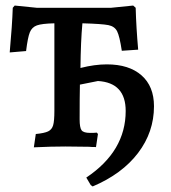

<svg xmlns="http://www.w3.org/2000/svg" viewBox="-20 -528 617 692"><path d="M535 -145Q535 -52 477.5 23.5Q420 99 314 144L307 139L291 112Q433 17 433 -128Q433 -230 333 -236L268 -223Q267 -180 267 -98Q267 -68 274 -58.5Q281 -49 305 -49Q320 -49 329 -50L333 -45L326 2Q309 2 301 1L216 0Q165 0 102 3L109 -45Q140 -48 153.5 -54.5Q167 -61 171.5 -76.5Q176 -92 176 -128V-444Q131 -443 113 -436.5Q95 -430 87.5 -411.5Q80 -393 74 -344L15 -339Q24 -438 26 -500L33 -508L112 -500H381L460 -508L469 -500Q471 -428 478 -349L419 -345Q411 -398 402 -415.5Q393 -433 370.5 -437.5Q348 -442 277 -444Q271 -379 270 -283Q321 -296 365 -296Q445 -296 490 -256.5Q535 -217 535 -145Z"/></svg>

Font: Alegreya SC Medium
Style: Regular
Weight: 500
Designer: Juan Pablo del Peral
Foundry: Huerta Tipografica
Version: Version 2.007; ttfautohint (v1.6)